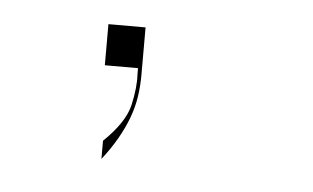

<svg xmlns="http://www.w3.org/2000/svg" viewBox="-28 -88 394 242"><g transform="rotate(5 168.5 33.0)"><path d="M107 118V95Q134 69 139 46.5Q144 24 143 8V0H101V-52H148V9Q148 22 146 35.5Q144 49 139 62.5Q134 76 126 90Q118 104 107 118Z"/></g></svg>

Font: Panamera Thin
Style: Regular
Weight: 100
Designer: Bastien Sozeau
Foundry: NBR — Bastien Sozeau
Version: Version 3.003;gftools[0.9.33]